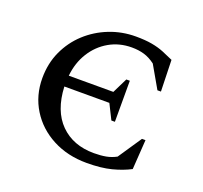

<svg xmlns="http://www.w3.org/2000/svg" viewBox="-105 -692 868 822"><g transform="rotate(20 329.0 -280.5)"><path d="M367 10Q280 10 211.5 -26Q143 -62 104 -125Q65 -188 65 -267Q65 -334 90.5 -389.5Q116 -445 160 -485.5Q204 -526 261 -548.5Q318 -571 381 -571Q424 -571 454.5 -565.5Q485 -560 509.5 -550Q534 -540 558 -529L562 -386H546L488 -487Q463 -506 437.5 -513.5Q412 -521 381 -521Q324 -521 278 -494.5Q232 -468 203 -421.5Q174 -375 168 -315H371L405 -384H421V-197H405L371 -265H166Q171 -156 229 -98Q287 -40 382 -40Q413 -40 437 -44.5Q461 -49 483 -61L555 -168H571L562 -33Q526 -14 479.5 -2Q433 10 367 10Z"/></g></svg>

Font: Spectral SC Medium
Style: Regular
Weight: 500
Designer: Jean-Baptiste Levee
Foundry: Production Type
Version: Version 2.001